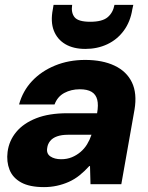

<svg xmlns="http://www.w3.org/2000/svg" viewBox="-20 -753 606 785"><path d="M160 12Q101 12 66.5 -7Q32 -26 19 -59Q6 -92 11 -132Q17 -178 46.5 -213.5Q76 -249 128 -269.5Q180 -290 255 -290H377Q383 -324 377.5 -345.5Q372 -367 354.5 -377.5Q337 -388 306 -388Q271 -388 243 -373Q215 -358 203 -326H58Q73 -381 111 -421.5Q149 -462 205 -485Q261 -508 328 -508Q399 -508 448.5 -484.5Q498 -461 519.5 -416Q541 -371 530 -305L476 0H350L348 -74H345Q326 -53 305.5 -36.5Q285 -20 261.5 -9.5Q238 1 212.5 6.5Q187 12 160 12ZM230 -102Q254 -102 273.5 -110Q293 -118 309 -131.5Q325 -145 336 -163Q347 -181 354 -202H257Q232 -202 213.5 -195.5Q195 -189 185 -176.5Q175 -164 173 -148Q169 -125 186 -113.5Q203 -102 230 -102ZM329 -553Q280 -553 247 -572.5Q214 -592 200 -628Q186 -664 196 -715L199 -733H275Q270 -701 285 -682.5Q300 -664 349 -664Q398 -664 420 -682.5Q442 -701 448 -733H525L521 -715Q513 -664 486 -627.5Q459 -591 418.5 -572Q378 -553 329 -553Z"/></svg>

Font: DM Sans 36pt Black
Style: Italic
Weight: 900
Italic angle: -10°
Designer: Colophon Foundry, Jonny Pinhorn
Foundry: Colophon Foundry
Version: Version 4.004;gftools[0.9.30]